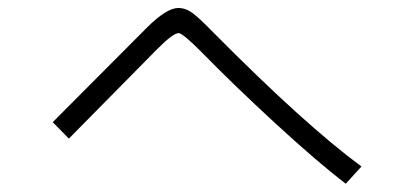

<svg xmlns="http://www.w3.org/2000/svg" viewBox="-20 -601 1040 478"><path d="M111.3 -296.9 344.7 -531.2Q394.5 -581.1 423.8 -581.1Q442.4 -581.1 459.5 -568.4Q476.6 -555.7 512.7 -518.6Q739.3 -290 879.9 -186.5L840.8 -143.6Q770.5 -197.3 665 -294.4Q559.6 -391.6 481.4 -471.7Q434.6 -518.6 424.8 -518.6Q411.1 -518.6 372.1 -479.5L151.4 -255.9Z"/></svg>

Font: Gothic A1 Light
Style: Regular
Weight: 300
Version: Version 2.50